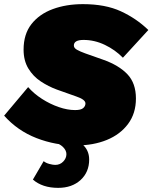

<svg xmlns="http://www.w3.org/2000/svg" viewBox="-40 -690 737 928"><path d="M328 13Q228 13 136.5 -22.5Q45 -58 -20 -131L96 -269Q124 -237 163 -212Q202 -187 244 -172.5Q286 -158 323 -158Q351 -158 362 -167.5Q373 -177 373 -190Q373 -209 328 -224L235 -257Q194 -272 157 -296.5Q120 -321 97 -359Q74 -397 74 -450Q74 -525 112 -573.5Q150 -622 215 -646Q280 -670 361 -670Q469 -670 544 -635.5Q619 -601 677 -545L554 -411Q517 -449 467 -473Q417 -497 364 -497Q317 -497 317 -470Q317 -458 332 -449.5Q347 -441 372 -432L457 -402Q534 -375 575.5 -331.5Q617 -288 617 -214Q617 -142 579 -91Q541 -40 476 -13.5Q411 13 328 13ZM213 -6 259 -29Q322 -23 356.5 6Q391 35 391 81Q391 142 349.5 180Q308 218 241 218Q165 218 119 178L171 89Q182 98 199 102.5Q216 107 227 107Q250 107 265.5 91Q281 75 281 55Q281 37 264.5 20.5Q248 4 213 -6Z"/></svg>

Font: Work Sans Black
Style: Italic
Weight: 900
Italic angle: -13°
Designer: Wei Huang
Foundry: Wei Huang
Version: Version 2.009; ttfautohint (v1.8.3)